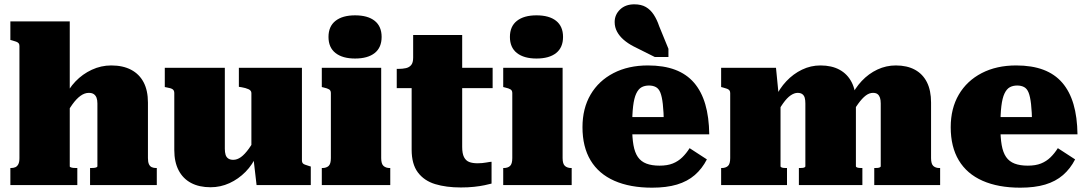

<svg xmlns="http://www.w3.org/2000/svg" viewBox="-20 -857 5036 889"><path d="M303 -758V-86Q303 -84 308.5 -82Q314 -80 321 -79.5Q328 -79 334 -79H338V0H28V-79H30Q43 -79 51.5 -83Q60 -87 65 -97Q70 -107 70 -125V-644Q70 -652 66.5 -656.5Q63 -661 55 -664Q47 -667 36 -670L28 -672V-758ZM706 0H397V-79H399Q406 -79 413.5 -79.5Q421 -80 426 -82Q431 -84 431 -87V-378Q431 -394 427 -404.5Q423 -415 414.5 -421Q406 -427 391 -427Q372 -427 353 -413.5Q334 -400 315 -373.5Q296 -347 275 -306L278 -402Q297 -446 329.5 -480Q362 -514 405 -534Q448 -554 495 -554Q549 -554 587 -534Q625 -514 645 -476Q665 -438 665 -382V-125Q665 -107 669.5 -97Q674 -87 682.5 -83Q691 -79 703 -79H706Z M1021 -543V-168Q1021 -152 1024.5 -140.5Q1028 -129 1037 -123Q1046 -117 1060 -117Q1078 -117 1095.5 -129.5Q1113 -142 1132.5 -169Q1152 -196 1173 -238L1169 -140Q1150 -95 1117 -61.5Q1084 -28 1042.5 -9Q1001 10 955 10Q902 10 864.5 -10Q827 -30 807 -68.5Q787 -107 787 -162V-426Q787 -438 779.5 -443.5Q772 -449 753 -452L743 -454V-543ZM1378 -543V-114Q1378 -106 1381.5 -101.5Q1385 -97 1392.5 -94.5Q1400 -92 1412 -88L1419 -86V0H1168L1153 -129L1144 -134V-426Q1144 -438 1130.5 -444Q1117 -450 1099 -453L1086 -455V-543Z M1624 -586Q1566 -586 1533.5 -611.5Q1501 -637 1501 -686Q1501 -735 1533.5 -760.5Q1566 -786 1624 -786Q1683 -786 1715 -760.5Q1747 -735 1747 -686Q1747 -637 1715 -611.5Q1683 -586 1624 -586ZM1745 -543V-125Q1745 -98 1756 -88.5Q1767 -79 1785 -79H1787V0H1470V-79H1472Q1491 -79 1501.5 -88.5Q1512 -98 1512 -125V-426Q1512 -438 1504 -443Q1496 -448 1478 -452L1470 -454V-543Z M1817 -449V-538H1823Q1844 -538 1859.5 -541.5Q1875 -545 1884 -556Q1893 -567 1893 -590L2023 -543H2261V-449ZM2120 -177Q2120 -146 2128.5 -129.5Q2137 -113 2152.5 -107Q2168 -101 2191 -101Q2213 -101 2231.5 -104.5Q2250 -108 2256 -108V-7Q2245 -4 2224 0.5Q2203 5 2175 8Q2147 11 2114 11Q2046 11 1995 -4.5Q1944 -20 1915 -58.5Q1886 -97 1886 -164V-522L1893 -531V-695H2120Z M2464 -586Q2406 -586 2373.5 -611.5Q2341 -637 2341 -686Q2341 -735 2373.5 -760.5Q2406 -786 2464 -786Q2523 -786 2555 -760.5Q2587 -735 2587 -686Q2587 -637 2555 -611.5Q2523 -586 2464 -586ZM2585 -543V-125Q2585 -98 2596 -88.5Q2607 -79 2625 -79H2627V0H2310V-79H2312Q2331 -79 2341.5 -88.5Q2352 -98 2352 -125V-426Q2352 -438 2344 -443Q2336 -448 2318 -452L2310 -454V-543Z M2907 -269Q2907 -220 2913 -185.5Q2919 -151 2933.5 -130Q2948 -109 2973 -99.5Q2998 -90 3034 -90Q3070 -90 3095 -100Q3120 -110 3139 -128.5Q3158 -147 3173 -171L3253 -119Q3231 -76 3197 -46.5Q3163 -17 3114.5 -2.5Q3066 12 2999 12Q2897 12 2824.5 -20Q2752 -52 2714.5 -114.5Q2677 -177 2677 -268Q2677 -355 2714.5 -419Q2752 -483 2820.5 -518.5Q2889 -554 2980 -554Q3053 -554 3106 -534Q3159 -514 3193.5 -474Q3228 -434 3245.5 -374.5Q3263 -315 3264 -235H2851V-315H3072L3054 -283Q3053 -340 3049 -375Q3045 -410 3037.5 -428.5Q3030 -447 3016.5 -454Q3003 -461 2985 -461Q2965 -461 2950.5 -453Q2936 -445 2926 -424Q2916 -403 2911.5 -365.5Q2907 -328 2907 -269ZM3032 -736 3075 -631V-593H3012L2914 -642Q2887 -656 2867.5 -673Q2848 -690 2837 -710.5Q2826 -731 2826 -755Q2826 -789 2851 -813Q2876 -837 2917 -837Q2949 -837 2970.5 -824.5Q2992 -812 3007 -789Q3022 -766 3032 -736Z M3319 0V-79H3321Q3340 -79 3350.5 -88.5Q3361 -98 3361 -125V-426Q3361 -434 3357.5 -438.5Q3354 -443 3346.5 -446Q3339 -449 3327 -452L3319 -454V-543H3573L3586 -411L3594 -414V-87Q3594 -84 3598.5 -82Q3603 -80 3609 -79.5Q3615 -79 3620 -79H3624V0ZM3973 0H3679V-79H3682Q3688 -79 3694.5 -79.5Q3701 -80 3705 -82Q3709 -84 3709 -87V-378Q3709 -394 3706 -404.5Q3703 -415 3695 -421Q3687 -427 3673 -427Q3658 -427 3641 -415.5Q3624 -404 3605.5 -378Q3587 -352 3566 -309L3569 -403Q3589 -447 3621 -481Q3653 -515 3693.5 -534.5Q3734 -554 3779 -554Q3831 -554 3867.5 -534Q3904 -514 3923.5 -476Q3943 -438 3943 -382V-87Q3943 -84 3947.5 -82Q3952 -80 3958.5 -79.5Q3965 -79 3970 -79H3973ZM4333 0H4028V-79H4030Q4037 -79 4043 -79.5Q4049 -80 4053.5 -82Q4058 -84 4058 -87V-378Q4058 -394 4054.5 -404.5Q4051 -415 4043.5 -421Q4036 -427 4022 -427Q4005 -427 3988.5 -414.5Q3972 -402 3953.5 -376.5Q3935 -351 3914 -311L3918 -404Q3938 -448 3970 -482Q4002 -516 4042.5 -535Q4083 -554 4128 -554Q4180 -554 4216.5 -534Q4253 -514 4272 -476Q4291 -438 4291 -382V-125Q4291 -98 4301.5 -88.5Q4312 -79 4330 -79H4333Z M4612 -269Q4612 -220 4618 -185.5Q4624 -151 4638.5 -130Q4653 -109 4678 -99.5Q4703 -90 4739 -90Q4775 -90 4800 -100Q4825 -110 4844 -128.5Q4863 -147 4878 -171L4958 -119Q4936 -76 4902 -46.5Q4868 -17 4819.5 -2.5Q4771 12 4704 12Q4602 12 4529.5 -20Q4457 -52 4419.5 -114.5Q4382 -177 4382 -268Q4382 -355 4419.5 -419Q4457 -483 4525.5 -518.5Q4594 -554 4685 -554Q4758 -554 4811 -534Q4864 -514 4898.5 -474Q4933 -434 4950.5 -374.5Q4968 -315 4969 -235H4556V-315H4777L4759 -283Q4758 -340 4754 -375Q4750 -410 4742.5 -428.5Q4735 -447 4721.5 -454Q4708 -461 4690 -461Q4670 -461 4655.5 -453Q4641 -445 4631 -424Q4621 -403 4616.5 -365.5Q4612 -328 4612 -269Z"/></svg>

Font: Roboto Serif Black
Style: Regular
Weight: 900
Designer: Greg Gazdowicz
Foundry: Commercial Type
Version: Version 1.008